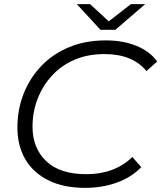

<svg xmlns="http://www.w3.org/2000/svg" viewBox="-20 -901 779 927"><path d="M391 6Q287 6 213.5 -30.5Q140 -67 102 -132.5Q64 -198 64 -285Q64 -371 93.5 -447Q123 -523 178.5 -581.5Q234 -640 313 -673Q392 -706 490 -706Q574 -706 639 -679.5Q704 -653 739 -604L687 -558Q620 -640 484 -640Q404 -640 340 -612.5Q276 -585 231 -536Q186 -487 161.5 -423.5Q137 -360 137 -289Q137 -186 203 -123Q269 -60 397 -60Q533 -60 619 -143L662 -94Q615 -45 544.5 -19.5Q474 6 391 6ZM465 -757 351 -881H415L505 -798L612 -881H681L537 -757Z"/></svg>

Font: Montserrat
Style: Italic
Weight: 400
Italic angle: -11.3°
Designer: Julieta Ulanovsky
Foundry: Julieta Ulanovsky
Version: Version 9.000; ttfautohint (v1.8.4.7-5d5b)